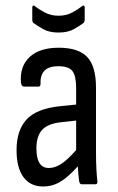

<svg xmlns="http://www.w3.org/2000/svg" viewBox="-20 -668 426 696"><path d="M136 8Q90 8 65 -26Q40 -60 40 -124Q40 -195 76 -234.5Q112 -274 197 -283L256 -289V-348Q256 -393 242.5 -410.5Q229 -428 191 -428Q124 -428 127 -364Q127 -354 119 -354H68Q58 -354 56 -368Q51 -427 87 -461Q123 -495 193 -495Q264 -495 296 -461.5Q328 -428 328 -350V-120Q328 -81 329.5 -54Q331 -27 333 -11Q334 0 326 0H276Q269 0 267 -11Q264 -32 262 -65Q227 -26 198.5 -9Q170 8 136 8ZM112 -130Q112 -59 157 -59Q179 -59 201.5 -73.5Q224 -88 256 -124V-231L202 -225Q154 -220 133 -197.5Q112 -175 112 -130ZM192 -550Q158 -550 135.5 -563Q113 -576 101 -585Q97 -589 97 -597V-641Q97 -646 100 -647.5Q103 -649 106 -646Q121 -634 143 -622.5Q165 -611 192 -611Q220 -611 241.5 -622.5Q263 -634 278 -646Q282 -649 284.5 -647.5Q287 -646 287 -641V-597Q287 -589 283 -585Q270 -575 248 -562.5Q226 -550 192 -550Z"/></svg>

Font: Sofia Sans Cond
Style: Regular
Weight: 400
Width: 3
Designer: Botio Nikoltchev, Ani Petrova
Foundry: lettersoup
Version: Version 4.100; ttfautohint (v1.8.3)